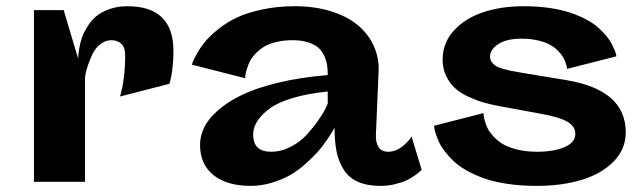

<svg xmlns="http://www.w3.org/2000/svg" viewBox="-20 -588 2083 621"><path d="M254.9 -336.9V0H89.8V-555.2H186L232.9 -397.9Q232.9 -401.4 233.2 -407.5Q233.4 -413.6 236.3 -431.4Q239.3 -449.2 244.6 -465.1Q250 -481 262 -500.7Q273.9 -520.5 290 -534.4Q306.2 -548.3 332.8 -558.1Q359.4 -567.9 392.1 -567.9Q541 -567.9 541 -422.9Q541 -392.1 537.6 -365.7Q534.2 -339.4 531.2 -328.1L527.8 -316.9L368.2 -275.9Q384.8 -332 384.8 -408.2Q384.8 -436 371.8 -447Q358.9 -458 340.8 -458Q321.3 -458 305.2 -445.6Q289.1 -433.1 280.3 -415.3Q271.5 -397.5 265.4 -379.6Q259.3 -361.8 256.8 -349.6Z M1195.8 -151.9Q1194.8 -127 1204.6 -112.1Q1214.4 -97.2 1235.8 -97.2Q1248.5 -97.2 1261 -102.3Q1273.4 -107.4 1282.2 -114.7Q1291 -122.1 1297.9 -129.4Q1304.7 -136.7 1308.1 -141.6L1311 -147L1343.8 -39.1Q1341.8 -37.1 1338.1 -33.4Q1334.5 -29.8 1322 -20.8Q1309.6 -11.7 1295.2 -4.9Q1280.8 2 1258.1 7.6Q1235.4 13.2 1210.9 13.2Q1167.5 13.2 1137.7 0Q1107.9 -13.2 1091.6 -39.3Q1075.2 -65.4 1068.6 -97.9Q1062 -130.4 1062 -174.8Q1057.1 -166.5 1054.2 -161.1Q1051.3 -155.8 1036.4 -134Q1021.5 -112.3 1007.3 -96.4Q993.2 -80.6 968.5 -58.3Q943.8 -36.1 918.9 -22Q894 -7.8 860.1 2.7Q826.2 13.2 791 13.2Q713.9 13.2 670.4 -21.7Q627 -56.6 627 -119.1Q627 -147.9 640.4 -175.8Q653.8 -203.6 685.1 -231.2Q716.3 -258.8 762.9 -281.2Q809.6 -303.7 880.6 -320.8Q951.7 -337.9 1040 -345.2Q1040 -362.8 1038.1 -376.7Q1036.1 -390.6 1029.1 -406.5Q1022 -422.4 1010.3 -433.1Q998.5 -443.8 976.8 -450.9Q955.1 -458 925.8 -458Q895 -458 869.6 -451.2Q844.2 -444.3 828.9 -433.6Q813.5 -422.9 802 -409.7Q790.5 -396.5 785.2 -383.3Q779.8 -370.1 776.9 -359.4Q773.9 -348.6 773.4 -341.8L772.9 -335L600.6 -378.9Q601.6 -382.8 604.2 -389.6Q606.9 -396.5 617.9 -416Q628.9 -435.5 643.6 -453.4Q658.2 -471.2 685.3 -493.2Q712.4 -515.1 745.1 -530.8Q777.8 -546.4 827.1 -557.1Q876.5 -567.9 933.6 -567.9Q999.5 -567.9 1052.2 -551Q1105 -534.2 1138.4 -505.6Q1171.9 -477.1 1189 -439.2Q1206.1 -401.4 1204.6 -358.9ZM798.8 -152.8Q798.8 -97.2 856.9 -97.2Q889.6 -97.2 920.4 -113.3Q951.2 -129.4 971.9 -152.1Q992.7 -174.8 1008.8 -197.8Q1024.9 -220.7 1032.7 -236.8L1040 -252.9V-292Q975.1 -285.6 926 -270.8Q877 -255.9 850.6 -235.8Q824.2 -215.8 811.5 -195.1Q798.8 -174.3 798.8 -152.8Z M1543.9 -222.2Q1543.9 -219.7 1544.2 -215.1Q1544.4 -210.4 1547.9 -197.5Q1551.3 -184.6 1557.1 -172.9Q1563 -161.1 1576.2 -146.7Q1589.4 -132.3 1606.9 -121.8Q1624.5 -111.3 1653.3 -104.2Q1682.1 -97.2 1717.8 -97.2Q1770.5 -97.2 1805.7 -112.1Q1840.8 -127 1840.8 -154.8Q1840.8 -179.7 1814.7 -194.6Q1788.6 -209.5 1728.5 -220.2L1598.6 -244.1Q1568.8 -249.5 1544.9 -256.3Q1521 -263.2 1495.1 -275.1Q1469.2 -287.1 1451.9 -302.7Q1434.6 -318.4 1423.1 -342Q1411.6 -365.7 1411.6 -395Q1411.6 -448.2 1447 -488Q1482.4 -527.8 1541.3 -547.9Q1600.1 -567.9 1673.8 -567.9Q1718.3 -567.9 1756.8 -562.3Q1795.4 -556.6 1823.2 -547.4Q1851.1 -538.1 1874.5 -525.9Q1897.9 -513.7 1913.1 -500.2Q1928.2 -486.8 1939.7 -473.4Q1951.2 -460 1957.5 -447.8Q1963.9 -435.5 1967.8 -426.3Q1971.7 -417 1972.7 -411.1L1973.6 -405.8L1814 -365.2Q1814 -367.2 1813.5 -370.8Q1813 -374.5 1809.6 -384.5Q1806.2 -394.5 1800.8 -403.8Q1795.4 -413.1 1784.2 -424.3Q1772.9 -435.5 1758.3 -443.6Q1743.7 -451.7 1719.7 -457.3Q1695.8 -462.9 1667 -462.9Q1618.2 -462.9 1591.6 -445.3Q1564.9 -427.7 1564.9 -404.8Q1564.9 -395 1570.3 -387.5Q1575.7 -379.9 1583.3 -375Q1590.8 -370.1 1606.2 -365.7Q1621.6 -361.3 1634.5 -358.6Q1647.5 -356 1670.9 -352.1L1810.5 -329.1Q2003.9 -297.4 2003.9 -160.2Q2003.9 -105.5 1964.8 -65.7Q1925.8 -25.9 1861.6 -6.3Q1797.4 13.2 1715.8 13.2Q1664.6 13.2 1620.6 6.6Q1576.7 0 1545.4 -11.2Q1514.2 -22.5 1488.3 -37.1Q1462.4 -51.8 1446 -67.9Q1429.7 -84 1417.5 -100.1Q1405.3 -116.2 1398.9 -130.9Q1392.6 -145.5 1388.9 -156.7Q1385.3 -168 1384.8 -174.8L1383.8 -181.2Z"/></svg>

Font: Sporting Grotesque
Style: Bold
Weight: 700
Designer: Lucas LE BIHAN
Foundry: Lucas LE BIHAN
Version: Version 2.002;PS 2.2;hotconv 1.0.88;makeotf.lib2.5.647800